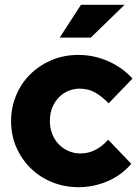

<svg xmlns="http://www.w3.org/2000/svg" viewBox="-20 -767 579 797"><path d="M26 0ZM314 -130Q378 -130 429 -187Q453 -162 477 -137Q501 -112 525 -87Q484 -39 426 -14.5Q368 10 306 10Q248 10 197 -10.5Q146 -31 108 -68Q70 -105 48 -155Q26 -205 26 -264Q26 -320 46.5 -370Q67 -420 104.5 -457.5Q142 -495 193 -517Q244 -539 306 -539Q370 -539 429 -513Q488 -487 530 -441Q505 -415 480.5 -389.5Q456 -364 431 -338Q403 -367 375 -383Q347 -399 310 -399Q288 -399 266 -390.5Q244 -382 226.5 -365Q209 -348 198 -323Q187 -298 187 -264Q187 -236 196.5 -211.5Q206 -187 223 -169Q240 -151 263.5 -140.5Q287 -130 314 -130ZM316 -747H497L357 -611H228Z"/></svg>

Font: Rosa Sans Black
Style: Regular
Weight: 900
Designer: Pentagram / MCKL
Foundry: Pentagram / MCKL
Version: Version 1.005;September 16, 2019;FontCreator 11.5.0.2425 64-